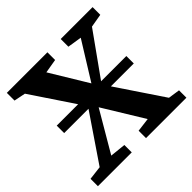

<svg xmlns="http://www.w3.org/2000/svg" viewBox="-185 -918 1094 1094"><g transform="rotate(-45 362.0 -371.5)"><path d="M89.5 -69.5 280 -350H84V-410H256.5L84.5 -667L15 -681V-743H342V-681L257 -666.5L394 -440.5L535 -667.5L449 -681V-743H706V-681L625 -667L441.5 -410H645V-350H460.5L648.5 -70L719 -59.5V0H393.5V-59.5L477 -70L327 -315L183 -69.5L278.5 -59.5V0H6V-59.5Z"/></g></svg>

Font: Merriweather
Style: Bold
Weight: 700
Designer: Eben Sorkin
Foundry: Eben Sorkin
Version: Version 2.100; ttfautohint (v1.7.19-72a1) -l 8 -r 50 -G 200 